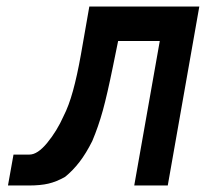

<svg xmlns="http://www.w3.org/2000/svg" viewBox="-20 -570 640 590"><path d="M21.5 -95H70.5Q95.5 -95 125.2 -131.2Q155 -167.5 175 -212.5Q191.5 -244.5 204.2 -290.8Q217 -337 228.5 -401.5L254.5 -550H592.5L495.5 0H392.5L471 -444H343L327 -365.5Q309.5 -279.5 296 -230.5Q282.5 -181.5 263.5 -136.5Q244.5 -98.5 224.2 -72.2Q204 -46 180 -26.5Q153.5 -11.5 129 -5.8Q104.5 0 68.5 0H4.5Z"/></svg>

Font: JuliaMono
Style: Bold Italic
Weight: 700
Italic angle: -9°
Monospace: yes
Designer: cormullion
Foundry: corm
Version: Version 0.057; ttfautohint (v1.8.4)